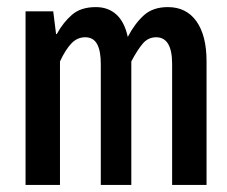

<svg xmlns="http://www.w3.org/2000/svg" viewBox="-20 -521 640 541"><path d="M52 0V-489H130L138 -425H140Q158 -458 183 -479.5Q208 -501 250 -501Q285 -501 308 -480Q331 -459 340 -417Q360 -455 385.5 -478Q411 -501 453 -501Q505 -501 533.5 -461Q562 -421 562 -348V0H465V-341Q465 -416 420 -416Q398 -416 383 -399Q368 -382 350 -348V0H264V-341Q264 -378 253.5 -397Q243 -416 220 -416Q198 -416 181.5 -399Q165 -382 149 -348V0Z"/></svg>

Font: Source Code Pro ExtraLight Medium
Style: Regular
Weight: 500
Monospace: yes
Version: Version 1.018;hotconv 1.0.116;makeotfexe 2.5.65601